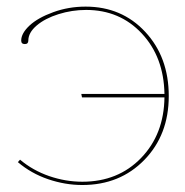

<svg xmlns="http://www.w3.org/2000/svg" viewBox="-20 -542 545 566"><path d="M32.7 -64 39.1 -71.3Q76.7 -39.6 125 -22.9Q173.3 -6.3 222.7 -6.3Q328.1 -6.3 395.8 -76.2Q463.4 -146 464.8 -254.9H221.7L219.7 -265.1H464.8Q462.9 -374 397.9 -443.4Q333 -512.7 233.9 -512.7Q191.9 -512.7 152.3 -500.2Q112.8 -487.8 88.1 -466.8Q63.5 -445.8 63.5 -422.4Q63.5 -412.1 53.2 -412.1Q42.5 -412.1 42.5 -422.4Q42.5 -443.8 67.1 -466.8Q91.8 -489.7 137 -506.1Q182.1 -522.5 232.4 -522.5Q338.9 -522.5 408.2 -448Q477.5 -373.5 477.5 -258.8Q477.5 -144.5 405.5 -70.6Q333.5 3.4 222.7 3.4Q171.9 3.4 121.8 -13.7Q71.8 -30.8 32.7 -64Z"/></svg>

Font: Znikomit
Style: Regular
Weight: 100
Designer: gluk
Foundry: gluk
Version: Version 0.53